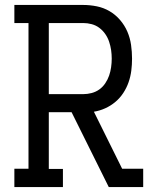

<svg xmlns="http://www.w3.org/2000/svg" viewBox="-20 -755 640 775"><path d="M38 0V-74H95V-662H38V-735H316Q343 -735 370.5 -729.5Q398 -724 422 -710Q446 -696 464.5 -674.5Q483 -653 494 -627.5Q505 -602 509 -574Q513 -546 513 -518Q513 -494 510 -470Q507 -446 499 -423Q491 -400 477.5 -379.5Q464 -359 445.5 -343.5Q427 -328 405 -318Q383 -308 359 -304L473 -74H558V0H419L343 -153L269 -302H177V-73H234V0ZM177 -375H316Q333 -375 350 -379.5Q367 -384 381 -394Q395 -404 405 -419Q415 -434 420.5 -450Q426 -466 428.5 -483.5Q431 -501 431 -518Q431 -536 428.5 -553Q426 -570 420.5 -586.5Q415 -603 405 -617.5Q395 -632 381 -642.5Q367 -653 350 -657.5Q333 -662 316 -662H177Z"/></svg>

Font: Iosevka Plex Etoile
Style: Regular
Weight: 400
Designer: Belleve Invis
Foundry: Belleve Invis
Version: Version 25.1.1; ttfautohint (v1.8.4)